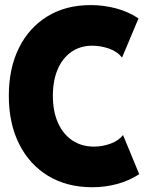

<svg xmlns="http://www.w3.org/2000/svg" viewBox="-20 -748 600 775"><path d="M352.5 7.8Q250.5 7.8 174.8 -37.8Q99.1 -83.5 57.4 -166.5Q15.6 -249.5 15.6 -361.3Q15.6 -472.2 56.4 -554.4Q97.2 -636.7 171.4 -682.1Q245.6 -727.5 345.7 -727.5Q397.9 -727.5 447.8 -714.4Q497.6 -701.2 539.1 -673.8L472.7 -515.6Q453.1 -540.5 419.7 -552Q386.2 -563.5 352.5 -563.5Q304.2 -563.5 268.3 -538.6Q232.4 -513.7 212.9 -468.3Q193.4 -422.9 193.4 -361.3Q193.4 -298.8 213.9 -252.7Q234.4 -206.5 271.7 -181.4Q309.1 -156.2 359.4 -156.2Q394 -156.2 427 -168.5Q460 -180.7 476.6 -203.1L542 -44.9Q500.5 -18.1 451.9 -5.1Q403.3 7.8 352.5 7.8Z"/></svg>

Font: Reddit Sans Condensed Black
Style: Regular
Weight: 900
Designer: Stephen Hutchings
Foundry: Reddit
Version: Version 1.014